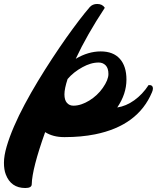

<svg xmlns="http://www.w3.org/2000/svg" viewBox="-107 -695 799 978"><path d="M278.8 -395.5Q342.3 -433.1 406 -433.1Q469.7 -433.1 503.4 -395.5Q537.1 -357.9 537.1 -289.6Q537.1 -216.3 490.2 -147.5Q535.2 -154.3 577.1 -184.3Q619.1 -214.4 649.9 -261.7Q671.9 -263.2 671.9 -243.7Q671.9 -235.8 667 -224.6Q595.7 -54.7 377 -10.7Q306.2 3.4 223.6 3.4H219.7Q162.6 3.4 123 -22Q56.6 164.1 54.7 243.2Q54.7 262.7 22 262.7Q-51.3 262.7 -77.6 193.4Q-86.9 169.4 -86.9 134Q-86.9 98.6 -73 51Q-59.1 3.4 -35.6 -51Q-12.2 -105.5 19.3 -164.3Q50.8 -223.1 86.2 -281.7Q121.6 -340.3 158.7 -396.7Q195.8 -453.1 230.5 -502.4Q303.2 -604.5 350.1 -658.7Q364.3 -674.8 388.2 -674.8Q414.6 -674.8 426.8 -655.3Q335.4 -516.6 278.8 -395.5ZM237.3 -292.5Q221.2 -243.2 221.2 -214.4Q221.2 -185.5 233.9 -171.1Q246.6 -156.7 266.8 -156.7Q287.1 -156.7 307.9 -163.8Q328.6 -170.9 348.4 -183.1Q368.2 -195.3 385.7 -211.7Q403.3 -228 416.5 -247.1Q445.3 -288.1 445.3 -317.9Q445.3 -347.7 431.2 -362.1Q417 -376.5 396 -376.5Q375 -376.5 354.5 -370.4Q334 -364.3 313.5 -353Q267.6 -328.1 237.3 -292.5Z"/></svg>

Font: Molle
Style: Regular
Weight: 400
Italic angle: -22°
Designer: Elena Albertoni
Foundry: Elena Albertoni
Version: Version 1.001; ttfautohint (v0.92) -l 12 -r 12 -G 200 -x 10 